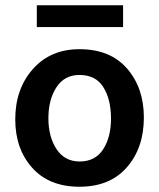

<svg xmlns="http://www.w3.org/2000/svg" viewBox="-20 -702 605 730"><path d="M527 -255Q527 -140 462.5 -66Q398 8 282 8Q167 8 102.5 -64Q38 -136 38 -248Q38 -364 105 -439.5Q172 -515 282 -515Q399 -515 463 -441.5Q527 -368 527 -255ZM164 -252Q164 -182 195 -135Q226 -88 283 -88Q342 -88 372 -134Q402 -180 402 -251Q402 -324 373 -370.5Q344 -417 282 -417Q225 -417 194.5 -370Q164 -323 164 -252ZM448 -599H120V-682H448Z"/></svg>

Font: Hind Madurai SemiBold
Style: Regular
Weight: 600
Designer: Jyotish Sonowal
Foundry: Indian Type Foundry
Version: Version 1.001;PS 1.0;hotconv 1.0.86;makeotf.lib2.5.63406; tt